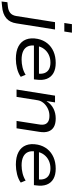

<svg xmlns="http://www.w3.org/2000/svg" viewBox="610 -1498 947 2476"><g transform="rotate(90 1084.0 -260.5)"><path d="M143 -616 158 -714H268L253 -616ZM-134 193 -125 118 -69 112Q-19 107 12.5 82Q44 57 53 5L132 -496H227L148 1Q142 43 125.5 76Q109 109 82 132Q55 155 16.5 169Q-22 183 -74 187Z M606 9Q507 9 443.5 -25Q380 -59 355.5 -122.5Q331 -186 348 -273Q363 -345 405 -397Q447 -449 511.5 -477Q576 -505 658 -505Q737 -505 789 -475.5Q841 -446 863 -389.5Q885 -333 873 -251L870 -224H411L421 -289H820L794 -266Q803 -323 788.5 -361Q774 -399 739.5 -418Q705 -437 653 -437Q599 -437 554 -416Q509 -395 478.5 -355.5Q448 -316 439 -261L437 -249Q426 -189 443.5 -148Q461 -107 504.5 -86Q548 -65 615 -65Q664 -65 715 -77Q766 -89 811 -117L837 -54Q792 -22 729.5 -6.5Q667 9 606 9Z M1001 0 1080 -496H1167L1150 -388H1152Q1190 -448 1248 -476.5Q1306 -505 1374 -505Q1442 -505 1483.5 -481Q1525 -457 1541.5 -410.5Q1558 -364 1547 -296L1501 0H1406L1451 -290Q1459 -334 1450 -363Q1441 -392 1414 -408Q1387 -424 1340 -424Q1290 -424 1246 -402.5Q1202 -381 1173.5 -346.5Q1145 -312 1139 -271L1096 0Z M1970 9Q1871 9 1807.5 -25Q1744 -59 1719.5 -122.5Q1695 -186 1712 -273Q1727 -345 1769 -397Q1811 -449 1875.5 -477Q1940 -505 2022 -505Q2101 -505 2153 -475.5Q2205 -446 2227 -389.5Q2249 -333 2237 -251L2234 -224H1775L1785 -289H2184L2158 -266Q2167 -323 2152.5 -361Q2138 -399 2103.5 -418Q2069 -437 2017 -437Q1963 -437 1918 -416Q1873 -395 1842.5 -355.5Q1812 -316 1803 -261L1801 -249Q1790 -189 1807.5 -148Q1825 -107 1868.5 -86Q1912 -65 1979 -65Q2028 -65 2079 -77Q2130 -89 2175 -117L2201 -54Q2156 -22 2093.5 -6.5Q2031 9 1970 9Z"/></g></svg>

Font: Nunito Sans 7pt SemiExpanded
Style: Italic
Weight: 400
Width: 6
Italic angle: -9°
Designer: Vernon Adams
Foundry: Vernon Adams
Version: Version 3.101;gftools[0.9.27]